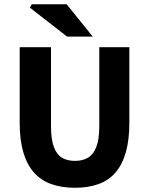

<svg xmlns="http://www.w3.org/2000/svg" viewBox="-20 -875 704 907"><path d="M334 12Q271 12 222 -5.5Q173 -23 140 -60.5Q107 -98 90 -156Q73 -214 73 -294V-652H221V-279Q221 -218 234 -182Q247 -146 272 -130.5Q297 -115 334 -115Q371 -115 396.5 -130.5Q422 -146 435.5 -182Q449 -218 449 -279V-652H591V-294Q591 -214 574.5 -156Q558 -98 526 -60.5Q494 -23 445.5 -5.5Q397 12 334 12ZM297 -702 121 -839 130 -855H295L418 -702Z"/></svg>

Font: Mada
Style: Bold
Weight: 700
Designer: Khaled Hosny
Version: Version 1.5